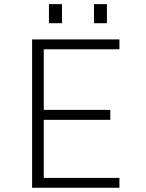

<svg xmlns="http://www.w3.org/2000/svg" viewBox="-20 -886 690 906"><path d="M131.5 0V-700H543.5V-653.5H186.5V-367.5H500.5V-320.5H186.5V-46.5H543.5V0ZM211 -866.5H272.5V-776.5H211ZM423.5 -866.5H484.5V-776.5H423.5Z"/></svg>

Font: Trispace Thin ExtraLight
Style: Regular
Weight: 250
Version: Version 1.210